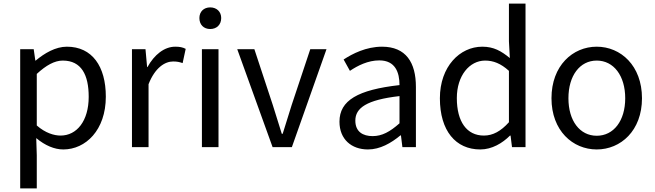

<svg xmlns="http://www.w3.org/2000/svg" viewBox="-20 -816 3633 1065"><path d="M92 229H184V45L181 -50C230 -9 282 13 331 13C455 13 567 -94 567 -280C567 -448 491 -557 351 -557C288 -557 227 -521 178 -480H176L167 -543H92ZM316 -64C280 -64 232 -78 184 -120V-406C236 -454 283 -480 328 -480C432 -480 472 -400 472 -279C472 -145 406 -64 316 -64Z M712 0H804V-349C840 -441 895 -475 940 -475C963 -475 975 -472 993 -466L1010 -545C993 -554 976 -557 952 -557C892 -557 836 -513 798 -444H796L787 -543H712Z M1100 0H1192V-543H1100ZM1146 -655C1182 -655 1207 -679 1207 -716C1207 -751 1182 -775 1146 -775C1110 -775 1086 -751 1086 -716C1086 -679 1110 -655 1146 -655Z M1492 0H1599L1791 -543H1701L1598 -234C1582 -181 1564 -126 1548 -74H1543C1527 -126 1510 -181 1493 -234L1391 -543H1296Z M2021 13C2088 13 2149 -22 2201 -65H2204L2212 0H2287V-334C2287 -469 2232 -557 2099 -557C2011 -557 1935 -518 1886 -486L1921 -423C1964 -452 2021 -481 2084 -481C2173 -481 2196 -414 2196 -344C1965 -318 1863 -259 1863 -141C1863 -43 1930 13 2021 13ZM2047 -61C1993 -61 1951 -85 1951 -147C1951 -217 2013 -262 2196 -283V-132C2143 -85 2099 -61 2047 -61Z M2644 13C2709 13 2767 -22 2809 -64H2812L2820 0H2895V-796H2803V-587L2808 -494C2760 -533 2719 -557 2655 -557C2531 -557 2420 -447 2420 -271C2420 -90 2508 13 2644 13ZM2664 -64C2569 -64 2514 -141 2514 -272C2514 -396 2584 -480 2671 -480C2716 -480 2758 -464 2803 -423V-138C2758 -88 2714 -64 2664 -64Z M3290 13C3423 13 3541 -91 3541 -271C3541 -452 3423 -557 3290 -557C3157 -557 3039 -452 3039 -271C3039 -91 3157 13 3290 13ZM3290 -63C3196 -63 3133 -146 3133 -271C3133 -396 3196 -480 3290 -480C3384 -480 3448 -396 3448 -271C3448 -146 3384 -63 3290 -63Z"/></svg>

Font: Noto Sans CJK JP
Style: Regular
Weight: 400
Designer: Ryoko NISHIZUKA 西塚涼子 (kana, bopomofo & ideographs); Paul D. Hunt (Latin, Greek & Cyrillic); Sandoll Communications 산돌커뮤니
Foundry: Adobe
Version: Version 2.004;hotconv 1.0.118;makeotfexe 2.5.65603